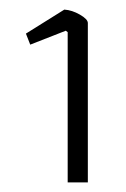

<svg xmlns="http://www.w3.org/2000/svg" viewBox="-20 -712 262 400"><path d="M121 -645 117 -648 43 -619 34 -642 114 -692Q130 -691 146.5 -681.5Q163 -672 163 -664V-332H121Z"/></svg>

Font: Athiti Light
Style: Regular
Weight: 300
Designer: CadsonDemak Team
Foundry: CadsonDemak
Version: Version 1.032